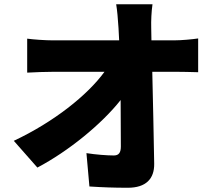

<svg xmlns="http://www.w3.org/2000/svg" viewBox="-20 -832 1040 904"><path d="M45 -169 156 -43C302 -120 458 -247 548 -361L549 -142C549 -113 539 -100 516 -100C484 -100 431 -104 387 -111L401 46C462 50 516 52 582 52C667 52 707 10 706 -61C704 -201 700 -351 697 -494H808C836 -494 877 -493 913 -492V-651C887 -647 835 -642 799 -642H693L692 -700C691 -734 693 -778 698 -812H527C532 -782 535 -746 538 -700L541 -642H229C193 -642 136 -646 108 -650V-490C145 -492 195 -494 233 -494H472C392 -384 234 -258 45 -169Z"/></svg>

Font: Noto Sans TC Black
Style: Regular
Weight: 900
Designer: Ryoko NISHIZUKA 西塚涼子 (kana, bopomofo & ideographs); Paul D. Hunt (Latin, Greek & Cyrillic); Sandoll Communications 산돌커뮤니
Foundry: Adobe
Version: Version 2.004;hotconv 1.0.118;makeotfexe 2.5.65603